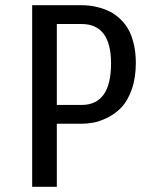

<svg xmlns="http://www.w3.org/2000/svg" viewBox="-20 -720 610 740"><path d="M104 0V-700H291.5Q308.5 -700 325.2 -698.2Q342 -696.5 363.8 -690.5Q385.5 -684.5 404.2 -675Q423 -665.5 441.8 -648.2Q460.5 -631 473.8 -608.5Q487 -586 495.2 -552.2Q503.5 -518.5 503.5 -477.5Q503.5 -419.5 487.8 -375.5Q472 -331.5 449 -307Q426 -282.5 395.5 -267.2Q365 -252 340.5 -247.5Q316 -243 291.5 -243H199V0ZM199 -315.5H294Q408 -315.5 408 -475.5Q408 -627.5 294 -627.5H199Z"/></svg>

Font: League Mono Narrow
Style: Regular
Weight: 400
Width: 3
Designer: Tyler Finck
Foundry: The League of Moveable Type / Tyler Finck
Version: Version 2.210